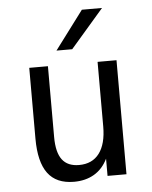

<svg xmlns="http://www.w3.org/2000/svg" viewBox="-50 -706 600 760"><g transform="rotate(-5 250.0 -326.0)"><path d="M76.2 -171.9V-453.1H150.4V-171.9Q150.4 -110.4 172.4 -81.5Q194.3 -52.7 239.3 -52.7Q292 -52.7 319.8 -89.8Q347.7 -127 347.7 -196.3V-453.1H422.9V0H347.7V-68.4Q328.1 -28.3 293.9 -8.3Q259.8 11.7 213.9 11.7Q143.6 11.7 109.9 -33.7Q76.2 -79.1 76.2 -171.9ZM303.7 -664.1H383.8L252 -511.7H189.5Z"/></g></svg>

Font: BabelStone Coelbren y Beirdd
Style: Regular
Weight: 400
Designer: Andrew West
Foundry: BabelStone
Version: Version 1.00;September 27, 2022